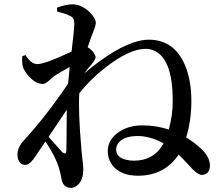

<svg xmlns="http://www.w3.org/2000/svg" viewBox="-20 -822 1040 897"><path d="M605.5 -71.3Q696.3 -71.3 740.2 -145.5Q742.2 -149.4 744.1 -152.3Q681.6 -186.5 623 -186.5Q555.7 -186.5 531.2 -151.4Q522.5 -137.7 522.5 -124Q522.5 -85.9 571.3 -75.2Q586.9 -71.3 605.5 -71.3ZM271.5 -110.4Q289.1 -96.7 290 -119.1Q290 -135.7 291 -184.6Q291 -265.6 292 -309.6Q213.9 -192.4 207 -182.6Q239.3 -145.5 271.5 -110.4ZM247.1 -767.6 246.1 -786.1Q288.1 -801.8 318.4 -801.8Q363.3 -801.8 403.3 -760.7Q426.8 -735.4 427.7 -715.8Q427.7 -703.1 414.1 -669.9Q409.2 -657.2 405.3 -646.5Q397.5 -624 389.6 -601.6Q416 -585 424.8 -562.5Q426.8 -558.6 426.8 -555.7Q426.8 -544.9 407.2 -520.5Q406.2 -519.5 405.3 -518.6Q388.7 -500 373 -478.5Q523.4 -606.4 632.8 -631.8Q655.3 -636.7 673.8 -636.7Q800.8 -636.7 849.6 -503.9Q874 -437.5 874 -350.6Q874 -258.8 849.6 -179.7Q886.7 -158.2 922.9 -124Q960 -87.9 960.9 -49.8Q960.9 -12.7 931.6 -5.9Q926.8 -4.9 922.9 -4.9Q906.2 -4.9 877.9 -33.2Q875 -37.1 872.1 -40Q830.1 -85 814.5 -99.6Q749 -2 626 -1Q538.1 -1 501 -55.7Q483.4 -83 483.4 -115.2Q483.4 -175.8 545.9 -211.9Q588.9 -236.3 643.6 -236.3Q710 -236.3 768.6 -216.8Q787.1 -285.2 787.1 -349.6Q787.1 -539.1 707 -582Q685.5 -593.8 660.2 -593.8Q583 -593.8 467.8 -502.9Q401.4 -450.2 350.6 -386.7Q344.7 -305.7 360.4 -123Q361.3 -109.4 364.3 -85Q369.1 -48.8 369.1 -32.2Q369.1 25.4 335.9 47.9Q324.2 55.7 311.5 55.7Q277.3 55.7 268.6 19.5Q267.6 16.6 267.6 14.6Q258.8 -32.2 248 -58.6Q234.4 -96.7 192.4 -161.1L147.5 -94.7Q123 -55.7 101.6 -51.8Q98.6 -51.8 97.7 -51.8Q73.2 -51.8 64.5 -79.1Q61.5 -88.9 61.5 -98.6Q62.5 -133.8 87.9 -162.1Q173.8 -253.9 267.6 -386.7Q284.2 -410.2 297.9 -430.7Q298.8 -443.4 301.8 -469.7Q304.7 -496.1 305.7 -508.8Q268.6 -489.3 233.4 -466.8Q226.6 -461.9 215.8 -451.2Q193.4 -430.7 181.6 -429.7Q143.6 -429.7 108.4 -472.7Q92.8 -492.2 86.9 -509.8Q82 -528.3 84 -559.6L99.6 -564.5Q124 -523.4 153.3 -522.5Q190.4 -522.5 307.6 -578.1Q311.5 -580.1 314.5 -581.1Q327.1 -687.5 327.1 -711.9Q327.1 -736.3 312.5 -745.1Q308.6 -747.1 304.7 -749Q286.1 -758.8 247.1 -767.6Z"/></svg>

Font: GenYoMin JP SemiBold
Style: Regular
Weight: 600
Version: Version 1.001;PS 1;hotconv 16.6.51;makeotf.lib2.5.65220 DEVE